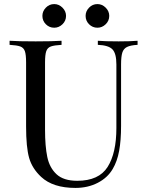

<svg xmlns="http://www.w3.org/2000/svg" viewBox="-20 -908 722 942"><path d="M655 -688Q620 -686 603 -677.5Q586 -669 580 -649.5Q574 -630 574 -592V-291Q574 -219 564.5 -167.5Q555 -116 533 -79Q508 -36 459.5 -11Q411 14 350 14Q240 14 182 -40Q138 -81 123 -133Q108 -185 108 -288V-602Q108 -640 102 -657Q96 -674 79.5 -680Q63 -686 27 -688V-708Q69 -705 155 -705Q236 -705 282 -708V-688Q246 -686 229.5 -680Q213 -674 207 -657Q201 -640 201 -602V-271Q201 -191 212 -138Q223 -85 257.5 -53Q292 -21 359 -21Q465 -21 508 -89Q551 -157 551 -280V-592Q551 -646 531.5 -666Q512 -686 460 -688V-708Q496 -705 562 -705Q622 -705 655 -708ZM304 -830Q304 -806 286.5 -789Q269 -772 246 -772Q222 -772 205 -789Q188 -806 188 -830Q188 -853 205 -870.5Q222 -888 246 -888Q269 -888 286.5 -870.5Q304 -853 304 -830ZM516 -830Q516 -806 498.5 -789Q481 -772 458 -772Q434 -772 417 -789Q400 -806 400 -830Q400 -853 417 -870.5Q434 -888 458 -888Q481 -888 498.5 -870.5Q516 -853 516 -830Z"/></svg>

Font: Playfair Display SC
Style: Regular
Weight: 400
Designer: Claus Eggers Sørensen
Foundry: Claus Eggers Sørensen
Version: Version 1.200; ttfautohint (v1.6)